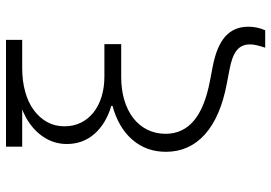

<svg xmlns="http://www.w3.org/2000/svg" viewBox="-152 -628 904 640"><g transform="rotate(-90 300.0 -308.0)"><path d="M131 -686H487V-740H131ZM114 -207Q114 -129 172 -77Q230 -25 341 -4L388 5Q432 13 452 29Q472 45 472 73Q472 84 469 96.5Q466 109 461 124H519Q525 111 528 96.5Q531 82 531 68Q531 20 498.5 -9Q466 -38 398 -51L351 -60Q261 -77 217.5 -114Q174 -151 174 -208Q174 -241 187.5 -268.5Q201 -296 226 -315.5Q251 -335 286 -345.5Q321 -356 363 -356H473V-412H365Q328 -412 297.5 -421.5Q267 -431 245 -448.5Q223 -466 211 -490.5Q199 -515 199 -545Q199 -577 213 -602.5Q227 -628 252.5 -647Q278 -666 314 -676Q350 -686 393 -686V-710Q336 -710 289.5 -697.5Q243 -685 210 -662Q177 -639 158.5 -607Q140 -575 140 -537Q140 -484 173.5 -445.5Q207 -407 267 -389V-385Q194 -365 154 -318.5Q114 -272 114 -207Z"/></g></svg>

Font: CommitMonoV143 ExtLt
Style: Regular
Weight: 200
Monospace: yes
Designer: Eigil Nikolajsen
Foundry: Eigil Nikolajsen
Version: Version 1.143